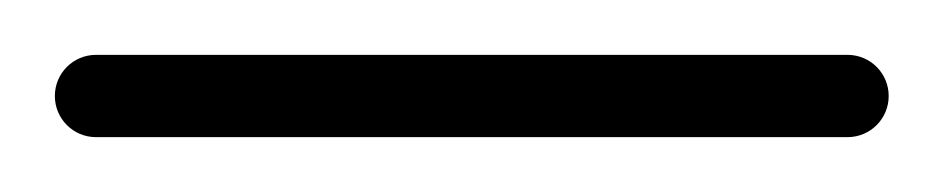

<svg xmlns="http://www.w3.org/2000/svg" viewBox="-35 -35 344 70"><path d="M0 -15C-8.3 -15 -15 -8.3 -15 0C-15 8.3 -8.3 15 0 15C91.3 15 182.7 15 274 15C282.3 15 289 8.3 289 0C289 -8.3 282.3 -15 274 -15C182.7 -15 91.3 -15 0 -15Z"/></svg>

Font: FRB American Cursive Just Baseline
Style: Italic
Weight: 400
Italic angle: -25°
Version: Version 2.0;Modular Font Editor K font №1